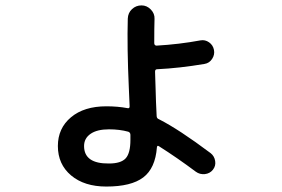

<svg xmlns="http://www.w3.org/2000/svg" viewBox="-20 -641 1040 708"><path d="M381.8 -164.1Q337.9 -164.1 314 -147.5Q290 -130.9 290 -102.5Q290 -37.1 381.8 -38.1Q425.8 -38.1 443.4 -57.1Q460.9 -76.2 460.9 -125V-143.6Q460.9 -152.3 453.1 -155.3Q420.9 -164.1 381.8 -164.1ZM372.1 46.9Q291 46.9 242.2 5.9Q193.4 -35.2 193.4 -102.5Q193.4 -168 241.7 -208.5Q290 -249 372.1 -249Q414.1 -249 450.2 -242.2Q458 -240.2 458 -249Q457 -272.5 455.1 -316.4Q448.2 -467.8 451.2 -572.3Q452.1 -593.8 466.8 -607.4Q481.4 -621.1 502 -621.1Q521.5 -621.1 536.1 -606Q550.8 -590.8 549.8 -571.3Q548.8 -540 548.8 -482.4Q548.8 -473.6 556.6 -472.7Q640.6 -477.5 719.7 -492.2Q736.3 -495.1 751 -484.9Q765.6 -474.6 769 -457Q772.5 -439.5 762.2 -423.8Q752 -408.2 734.4 -405.3Q641.6 -389.6 559.6 -385.7Q551.8 -385.7 551.8 -377Q551.8 -367.2 552.7 -346.7Q553.7 -326.2 553.7 -316.4Q553.7 -299.8 555.2 -266.1Q556.6 -232.4 557.6 -213.9Q557.6 -204.1 566.4 -201.2Q639.6 -164.1 756.8 -76.2Q770.5 -65.4 773.4 -47.4Q776.4 -29.3 765.1 -15.1Q753.9 -1 735.4 1Q716.8 2.9 702.1 -7.8Q632.8 -59.6 566.4 -101.6Q559.6 -106.4 558.6 -97.7Q552.7 -20.5 508.3 13.2Q463.9 46.9 372.1 46.9Z"/></svg>

Font: Rounded Mgen+ 2p medium
Style: Regular
Weight: 500
Designer: [Source Han Sans]
Ryoko NISHIZUKA  (kana & ideographs); Paul D. Hunt (Latin, Greek & Cyrillic); Wenlong ZHANG  (bopomofo
Version: Version 1.059.20150602